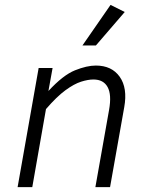

<svg xmlns="http://www.w3.org/2000/svg" viewBox="-20 -765 603 785"><path d="M362 -440Q340 -440 311.5 -431Q283 -422 247.5 -396Q212 -370 168 -319L112 0H52L138 -487H195L178 -393Q238 -458 286.5 -477.5Q335 -497 372 -497Q437 -497 469.5 -451Q502 -405 488 -327L430 0H370L426 -316Q437 -378 420 -409Q403 -440 362 -440ZM372 -579H317L432 -745L490 -716Z"/></svg>

Font: Inria Sans Light
Style: Italic
Weight: 300
Italic angle: -10°
Designer: Black Foundry Team
Foundry: Black Foundry
Version: Version 1.2; ttfautohint (v1.8.3)